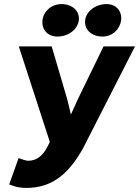

<svg xmlns="http://www.w3.org/2000/svg" viewBox="-20 -718 681 940"><path d="M71 56 25 185 42 191C61 198 81 202 110 202C244 202 322 122 386 9L641 -491H487L363 -236C352 -210 339 -185 327 -157C321 -183 315 -211 308 -236L233 -491H72L224 -23L213 -1C191 43 160 69 119 69C111 69 99 66 91 63ZM366 -619C371 -663 335 -698 281 -698C232 -698 193 -663 188 -619C183 -575 212 -539 261 -539C315 -539 360 -574 366 -619ZM573 -619C578 -663 549 -698 502 -698C448 -698 402 -663 397 -619C391 -574 428 -539 482 -539C530 -539 567 -574 573 -619Z"/></svg>

Font: Falling Sky
Style: ExBdObl
Weight: 400
Designer: Paul D. Hunt
Foundry: Adobe Systems Incorporated
Version: Version 1.02